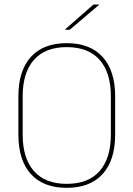

<svg xmlns="http://www.w3.org/2000/svg" viewBox="-20 -844 606 872"><path d="M283 9Q176.5 9 120 -53.8Q63.5 -116.5 63.5 -232.5V-406.5Q63.5 -522.5 120 -585.2Q176.5 -648 283 -648Q389.5 -648 446.2 -585.2Q503 -522.5 503 -406.5V-232.5Q503 -116.5 446.2 -53.8Q389.5 9 283 9ZM283 -9Q381.5 -9 432.5 -67.2Q483.5 -125.5 483.5 -232.5V-407Q483.5 -514 432.5 -572Q381.5 -630 283 -630Q185 -630 134 -572Q83 -514 83 -407V-232.5Q83 -125.5 134 -67.2Q185 -9 283 -9ZM404.5 -823.5H430.5V-822.5L297 -709H274.5V-709.5Z"/></svg>

Font: Anek Telugu Medium Thin
Style: Regular
Weight: 250
Version: Version 1.003